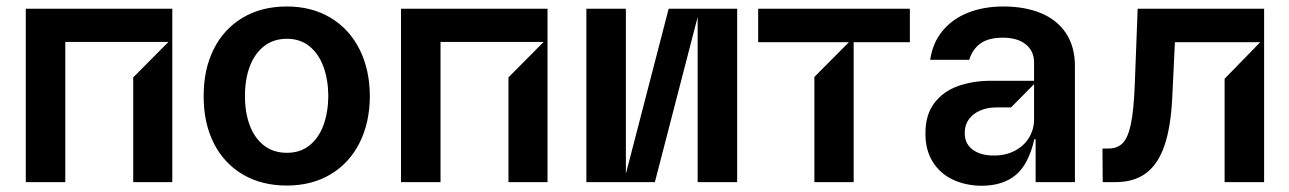

<svg xmlns="http://www.w3.org/2000/svg" viewBox="-20 -573 4056 604"><path d="M522 -545.5V0H399.1V-329.5L509.9 -441.1H185.4V0H61.1V-545.5Z M620.7 -270.6Q620.4 -354.4 652.3 -418.3Q684.3 -482.2 743.6 -517.4Q802.9 -552.6 882.1 -552.6Q960.6 -552.6 1019.5 -517.4Q1078.5 -482.2 1110.8 -418.3Q1143.1 -354.4 1143.5 -270.6Q1143.1 -186.8 1110.8 -123Q1078.5 -59.3 1019.5 -24.3Q960.6 10.7 882.1 10.7Q802.9 10.7 743.6 -24.3Q684.3 -59.3 652.3 -123Q620.4 -186.8 620.7 -270.6ZM1012.8 -271.3Q1012.4 -322.1 997.7 -362.7Q983 -403.4 953.8 -427.2Q924.7 -451 882.8 -451Q839.8 -451 810 -427.2Q780.2 -403.4 765.3 -362.7Q750.4 -322.1 750.7 -271.3Q750.4 -220.2 765.3 -179.7Q780.2 -139.2 809.8 -115.8Q839.5 -92.3 882.8 -92.3Q924.7 -92.3 953.8 -115.8Q983 -139.2 997.7 -179.7Q1012.4 -220.2 1012.8 -271.3Z M1702.4 -545.5V0H1579.5V-329.5L1690.3 -441.1H1365.8V0H1241.5V-545.5Z M1824.6 -545.5H1948.9V-26.3L2083.5 -545.5H2299V0H2174.7V-519.5L2040.1 0H1824.6Z M2665.5 0H2541.9V-331L2650.6 -440.3H2365.1V-545.5H2842.3V-440.3H2665.5Z M2891.3 -153.4Q2891 -211.6 2919.2 -248.8Q2947.4 -285.9 2994.1 -302.4Q3040.8 -318.9 3098 -318.9H3233V-377.8Q3232.6 -412.6 3207 -433.4Q3181.5 -454.2 3134.9 -454.5Q3088.4 -454.2 3063.6 -435.7Q3038.7 -417.3 3029.1 -384.9H2906.2Q2914.1 -438.6 2945.3 -476.2Q2976.6 -513.8 3025.7 -533.2Q3074.9 -552.6 3136.4 -552.6Q3204.5 -552.6 3255.1 -531.4Q3305.8 -510.3 3333.6 -468.2Q3361.5 -426.1 3361.5 -365.1V0H3237.9V-134.9H3233.7Q3216.3 -57.2 3176.1 -23.1Q3136 11 3068.2 11.4Q3017.8 11 2977.5 -8Q2937.1 -27 2914.1 -64.1Q2891 -101.2 2891.3 -153.4ZM3233 -196V-308.2L3160.5 -235.1H3114.3Q3086.6 -235.1 3063.9 -225.5Q3041.2 -215.9 3028.1 -198Q3014.9 -180 3014.9 -155.5Q3014.6 -120.7 3040 -102.1Q3065.3 -83.5 3107.2 -83.8Q3144.2 -83.8 3172.8 -98.9Q3201.3 -114 3217 -139.7Q3232.6 -165.5 3233 -196Z M3448.9 0 3448.2 -105.8H3467.3Q3496.1 -105.8 3512.6 -123.6Q3529.1 -141.3 3537.8 -183.8Q3546.5 -226.2 3549.7 -304L3558.9 -545.5H3956.7V0H3832.4V-325.3L3944.6 -440.3H3676.1L3667.6 -264.2Q3663 -172.2 3642.9 -114.2Q3622.9 -56.1 3585 -28.1Q3547.2 0 3488.6 0Z"/></svg>

Font: Riot Sans
Style: Bold
Weight: 600
Designer: Rasmus Andersson
Foundry: rsms
Version: Version 4.001